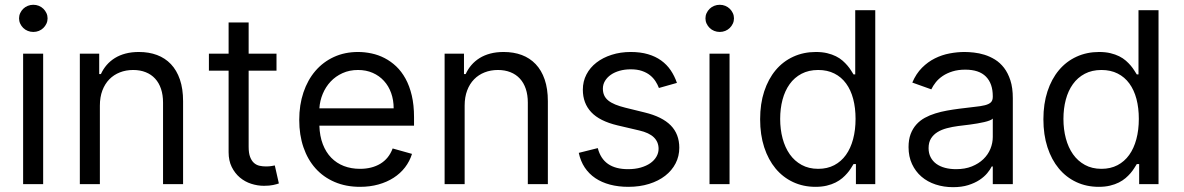

<svg xmlns="http://www.w3.org/2000/svg" viewBox="-20 -770 4953 803"><path d="M76.7 -545.5H160.5V0H76.7ZM119.3 -636.4Q107.2 -636.4 96.2 -640.8Q85.2 -645.2 77.2 -653.1Q69.2 -660.9 64.5 -671.2Q59.7 -681.5 59.7 -693.2Q59.7 -704.9 64.5 -715.2Q69.2 -725.5 77.2 -733.3Q85.2 -741.1 96.2 -745.6Q107.2 -750 119.3 -750Q131.7 -750 142.6 -745.6Q153.4 -741.1 161.4 -733.3Q169.4 -725.5 174.2 -715.2Q179 -704.9 179 -693.2Q179 -681.5 174.2 -671.2Q169.4 -660.9 161.4 -653.1Q153.4 -645.2 142.6 -640.8Q131.7 -636.4 119.3 -636.4Z M397.7 0H313.9V-545.5H394.9V-460.2H402Q411.6 -481.2 426.1 -498Q440.7 -514.9 460.4 -527.2Q480.1 -539.4 505.1 -546Q530.2 -552.6 561.1 -552.6Q602.6 -552.6 636.5 -540Q670.5 -527.3 694.8 -501.8Q719.1 -476.2 732.4 -437.5Q745.7 -398.8 745.7 -346.6V0H661.9V-340.9Q661.9 -372.9 653.4 -398.3Q644.9 -423.7 628.7 -441.2Q612.6 -458.8 589.3 -468Q566.1 -477.3 536.9 -477.3Q506.7 -477.3 481.4 -467.3Q456 -457.4 437.3 -438.4Q418.7 -419.4 408.2 -391.7Q397.7 -364 397.7 -328.1Z M1136.4 -474.4H1019.9V-156.2Q1019.9 -129.6 1026.1 -113.5Q1032.3 -97.3 1042.4 -88.4Q1052.6 -79.5 1065.5 -76.7Q1078.5 -73.9 1092.3 -73.9Q1106.2 -73.9 1115.1 -75.5Q1123.9 -77.1 1129.3 -78.1L1146.3 -2.8Q1137.8 0.4 1122.5 3.7Q1107.2 7.1 1083.8 7.1Q1057.2 7.1 1030.7 -1.4Q1004.3 -9.9 983.3 -27.5Q962.4 -45.1 949.2 -71.6Q936.1 -98 936.1 -133.5V-474.4H853.7V-545.5H936.1V-676.1H1019.9V-545.5H1136.4Z M1485.8 11.4Q1426.8 11.4 1379.6 -8.9Q1332.4 -29.1 1299.5 -65.9Q1266.7 -102.6 1249.1 -154.1Q1231.5 -205.6 1231.5 -268.5Q1231.5 -331.3 1249.1 -383.5Q1266.7 -435.7 1299 -473.4Q1331.3 -511 1376.6 -531.8Q1421.9 -552.6 1477.3 -552.6Q1505.7 -552.6 1534.1 -546.5Q1562.5 -540.5 1588.6 -527Q1614.7 -513.5 1637.1 -492.4Q1659.4 -471.2 1676.1 -440.9Q1692.8 -410.5 1702.2 -370.6Q1711.6 -330.6 1711.6 -279.8V-244.3H1315.7Q1317.1 -200.6 1330.1 -166.9Q1343 -133.2 1365.4 -110.3Q1387.8 -87.4 1418.3 -75.6Q1448.9 -63.9 1485.8 -63.9Q1535.2 -63.9 1570.7 -85.2Q1606.2 -106.5 1622.2 -149.1L1703.1 -126.4Q1693.5 -95.5 1674 -70.1Q1654.5 -44.7 1626.4 -26.6Q1598.4 -8.5 1562.9 1.4Q1527.3 11.4 1485.8 11.4ZM1626.4 -316.8Q1626.4 -351.6 1615.9 -380.9Q1605.5 -410.2 1585.9 -431.6Q1566.4 -453.1 1538.9 -465.2Q1511.4 -477.3 1477.3 -477.3Q1441.4 -477.3 1412.5 -464.1Q1383.5 -451 1362.7 -428.8Q1342 -406.6 1329.9 -377.7Q1317.8 -348.7 1315.7 -316.8Z M1923.3 0H1839.5V-545.5H1920.5V-460.2H1927.6Q1937.1 -481.2 1951.7 -498Q1966.3 -514.9 1986 -527.2Q2005.7 -539.4 2030.7 -546Q2055.8 -552.6 2086.6 -552.6Q2128.2 -552.6 2162.1 -540Q2196 -527.3 2220.3 -501.8Q2244.7 -476.2 2258 -437.5Q2271.3 -398.8 2271.3 -346.6V0H2187.5V-340.9Q2187.5 -372.9 2179 -398.3Q2170.5 -423.7 2154.3 -441.2Q2138.1 -458.8 2114.9 -468Q2091.6 -477.3 2062.5 -477.3Q2032.3 -477.3 2006.9 -467.3Q1981.5 -457.4 1962.9 -438.4Q1944.2 -419.4 1933.8 -391.7Q1923.3 -364 1923.3 -328.1Z M2735.8 -402Q2730.5 -416.2 2721.6 -430Q2712.7 -443.9 2698.9 -455.1Q2685 -466.3 2665.1 -473.2Q2645.2 -480.1 2617.9 -480.1Q2593 -480.1 2571.6 -474.1Q2550.1 -468 2534.6 -457.2Q2519.2 -446.4 2510.3 -431.6Q2501.4 -416.9 2501.4 -399.1Q2501.4 -383.5 2506.9 -371.3Q2512.4 -359 2524 -349.6Q2535.5 -340.2 2553.3 -332.9Q2571 -325.6 2595.2 -319.6L2676.1 -299.7Q2749.3 -282 2785.2 -245.6Q2821 -209.2 2821 -152Q2821 -116.8 2805.6 -86.8Q2790.1 -56.8 2762.1 -35Q2734 -13.1 2694.8 -0.9Q2655.5 11.4 2608 11.4Q2566.1 11.4 2531.2 2.1Q2496.4 -7.1 2469.8 -25Q2443.2 -43 2425.6 -69.4Q2408 -95.9 2400.6 -130.7L2480.1 -150.6Q2491.5 -106.2 2523.1 -84.3Q2554.7 -62.5 2606.5 -62.5Q2636 -62.5 2659.6 -69.2Q2683.2 -76 2699.8 -87.5Q2716.3 -99.1 2725.3 -114.7Q2734.4 -130.3 2734.4 -147.7Q2734.4 -176.1 2714.7 -195.5Q2695 -214.8 2653.4 -224.4L2562.5 -245.7Q2487.6 -263.5 2452.6 -301Q2417.6 -338.4 2417.6 -394.9Q2417.6 -429.7 2432.7 -458.6Q2447.8 -487.6 2474.6 -508.3Q2501.4 -529.1 2538.2 -540.8Q2574.9 -552.6 2617.9 -552.6Q2658.4 -552.6 2690 -543.3Q2721.6 -534.1 2745.2 -517Q2768.8 -500 2785 -476.2Q2801.1 -452.4 2811.1 -423.3Z M2947.4 -545.5H3031.2V0H2947.4ZM2990.1 -636.4Q2978 -636.4 2967 -640.8Q2956 -645.2 2948 -653.1Q2940 -660.9 2935.2 -671.2Q2930.4 -681.5 2930.4 -693.2Q2930.4 -704.9 2935.2 -715.2Q2940 -725.5 2948 -733.3Q2956 -741.1 2967 -745.6Q2978 -750 2990.1 -750Q3002.5 -750 3013.3 -745.6Q3024.1 -741.1 3032.1 -733.3Q3040.1 -725.5 3044.9 -715.2Q3049.7 -704.9 3049.7 -693.2Q3049.7 -681.5 3044.9 -671.2Q3040.1 -660.9 3032.1 -653.1Q3024.1 -645.2 3013.3 -640.8Q3002.5 -636.4 2990.1 -636.4Z M3390.6 11.4Q3339.5 11.4 3296.9 -8.5Q3254.3 -28.4 3223.7 -65.2Q3193.2 -101.9 3176.1 -154.1Q3159.1 -206.3 3159.1 -271.3Q3159.1 -335.9 3176.1 -387.8Q3193.2 -439.6 3223.9 -476.4Q3254.6 -513.1 3297.6 -532.8Q3340.6 -552.6 3392 -552.6Q3418.7 -552.6 3439.5 -547.6Q3460.2 -542.6 3476.2 -534.6Q3492.2 -526.6 3503.9 -516.3Q3515.6 -506 3524.3 -495.7Q3533 -485.4 3539.1 -475.7Q3545.1 -465.9 3549.7 -458.8H3556.8V-727.3H3640.6V0H3559.7V-83.8H3549.7Q3545.1 -76.3 3538.9 -66.4Q3532.7 -56.5 3523.6 -45.8Q3514.6 -35.2 3502.7 -25Q3490.8 -14.9 3474.6 -6.7Q3458.5 1.4 3437.7 6.4Q3416.9 11.4 3390.6 11.4ZM3402 -63.9Q3440 -63.9 3469.1 -79.2Q3498.2 -94.5 3517.9 -122Q3537.6 -149.5 3547.9 -188Q3558.2 -226.6 3558.2 -272.7Q3558.2 -318.5 3548.3 -356.2Q3538.4 -393.8 3518.6 -420.8Q3498.9 -447.8 3469.6 -462.5Q3440.3 -477.3 3402 -477.3Q3362.2 -477.3 3332.2 -461.5Q3302.2 -445.7 3282.5 -418.1Q3262.8 -390.6 3252.8 -353.3Q3242.9 -316.1 3242.9 -272.7Q3242.9 -229 3253 -191.1Q3263.1 -153.1 3283 -124.8Q3302.9 -96.6 3332.7 -80.3Q3362.6 -63.9 3402 -63.9Z M3965.9 12.8Q3927.2 12.8 3893.1 1.6Q3859 -9.6 3834 -31.1Q3808.9 -52.6 3794.4 -83.8Q3779.8 -115.1 3779.8 -154.8Q3779.8 -186.1 3788.5 -209.2Q3797.2 -232.2 3812.3 -249.1Q3827.4 -266 3847.8 -277.2Q3868.3 -288.4 3891.7 -295.6Q3915.1 -302.9 3940.7 -307.5Q3966.3 -312.1 3991.5 -315.3Q4028.8 -320.3 4055.4 -323Q4082 -325.6 4099.1 -329.9Q4116.1 -334.2 4124.1 -342Q4132.1 -349.8 4132.1 -365.1V-367.9Q4132.1 -420.5 4103.5 -449.6Q4074.9 -478.7 4017 -478.7Q3987.2 -478.7 3963.8 -471.4Q3940.3 -464.1 3922.9 -452.4Q3905.5 -440.7 3893.8 -426Q3882.1 -411.2 3875 -396.3L3795.5 -424.7Q3811.4 -462 3836.1 -486.7Q3860.8 -511.4 3890.1 -525.9Q3919.4 -540.5 3951.3 -546.5Q3983.3 -552.6 4014.2 -552.6Q4031.6 -552.6 4053.3 -550.2Q4074.9 -547.9 4097.3 -541Q4119.7 -534.1 4141.2 -521Q4162.6 -507.8 4179.2 -486.3Q4195.7 -464.8 4205.8 -433.8Q4215.9 -402.7 4215.9 -359.4V0H4132.1V-73.9H4127.8Q4121.4 -60.7 4108.7 -45.5Q4095.9 -30.2 4076.2 -17.2Q4056.5 -4.3 4029.1 4.3Q4001.8 12.8 3965.9 12.8ZM3978.7 -62.5Q4016 -62.5 4044.6 -74Q4073.2 -85.6 4092.7 -104.4Q4112.2 -123.2 4122.2 -147.5Q4132.1 -171.9 4132.1 -197.4V-274.1Q4128.6 -269.9 4119 -266.2Q4109.4 -262.4 4096.2 -259.4Q4083.1 -256.4 4067.6 -253.7Q4052.2 -251.1 4037.3 -249.1Q4022.4 -247.2 4009.2 -245.6Q3996.1 -244 3987.2 -242.9Q3962.7 -239.7 3940.3 -233.8Q3918 -228 3900.9 -217.5Q3883.9 -207 3873.8 -190.9Q3863.6 -174.7 3863.6 -150.6Q3863.6 -128.9 3872.2 -112.4Q3880.7 -95.9 3896.1 -84.7Q3911.6 -73.5 3932.7 -68Q3953.8 -62.5 3978.7 -62.5Z M4575.3 11.4Q4524.1 11.4 4481.5 -8.5Q4438.9 -28.4 4408.4 -65.2Q4377.8 -101.9 4360.8 -154.1Q4343.8 -206.3 4343.8 -271.3Q4343.8 -335.9 4360.8 -387.8Q4377.8 -439.6 4408.6 -476.4Q4439.3 -513.1 4482.2 -532.8Q4525.2 -552.6 4576.7 -552.6Q4603.3 -552.6 4624.1 -547.6Q4644.9 -542.6 4660.9 -534.6Q4676.8 -526.6 4688.6 -516.3Q4700.3 -506 4709 -495.7Q4717.7 -485.4 4723.7 -475.7Q4729.8 -465.9 4734.4 -458.8H4741.5V-727.3H4825.3V0H4744.3V-83.8H4734.4Q4729.8 -76.3 4723.5 -66.4Q4717.3 -56.5 4708.3 -45.8Q4699.2 -35.2 4687.3 -25Q4675.4 -14.9 4659.3 -6.7Q4643.1 1.4 4622.3 6.4Q4601.6 11.4 4575.3 11.4ZM4586.6 -63.9Q4624.6 -63.9 4653.8 -79.2Q4682.9 -94.5 4702.6 -122Q4722.3 -149.5 4732.6 -188Q4742.9 -226.6 4742.9 -272.7Q4742.9 -318.5 4733 -356.2Q4723 -393.8 4703.3 -420.8Q4683.6 -447.8 4654.3 -462.5Q4625 -477.3 4586.6 -477.3Q4546.9 -477.3 4516.9 -461.5Q4486.9 -445.7 4467.2 -418.1Q4447.4 -390.6 4437.5 -353.3Q4427.6 -316.1 4427.6 -272.7Q4427.6 -229 4437.7 -191.1Q4447.8 -153.1 4467.7 -124.8Q4487.6 -96.6 4517.4 -80.3Q4547.2 -63.9 4586.6 -63.9Z"/></svg>

Font: Interop
Style: Regular
Weight: 400
Designer: Rasmus Andersson, Google, Jang Haemin
Foundry: jhaemin
Version: Version 1.008